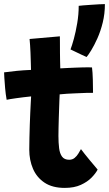

<svg xmlns="http://www.w3.org/2000/svg" viewBox="-20 -894 532 938"><path d="M457 -65.5Q447.5 -47 427.2 -26.2Q407 -5.5 374.8 9.2Q342.5 24 296.5 24Q236 24 197.8 -1.5Q159.5 -27 141.2 -69.5Q123 -112 123 -162.5Q123 -190 123.8 -221.2Q124.5 -252.5 125.5 -283.2Q126.5 -314 127.8 -341.8Q129 -369.5 130.2 -390.5Q131.5 -411.5 132 -423Q92.5 -419 59 -414.2Q25.5 -409.5 12.5 -406.5Q7.5 -434.5 5 -463.5Q2.5 -492.5 1.2 -514Q0 -535.5 0 -540.5Q29 -544.5 62 -547.8Q95 -551 131.5 -552.5Q131 -564.5 130.5 -590Q130 -615.5 129 -636Q128.5 -654.5 127 -673.2Q125.5 -692 124.5 -703.5L272.5 -716.5Q272.5 -710.5 272.8 -688.5Q273 -666.5 273 -635.5Q273 -620 273.5 -599.8Q274 -579.5 274.5 -560Q291 -561 313 -562Q335 -563 348 -563.5Q369 -564.5 386 -564.8Q403 -565 414.2 -565Q425.5 -565 429.5 -564.5Q432.5 -541 433.5 -504.8Q434.5 -468.5 434.5 -440.5Q429.5 -441 402 -440.2Q374.5 -439.5 348 -438Q329.5 -437.5 307 -436Q284.5 -434.5 271.5 -433Q271 -422.5 270.2 -404.2Q269.5 -386 268.8 -363.2Q268 -340.5 267.2 -316.2Q266.5 -292 266 -269.5Q265.5 -247 265.5 -229.5Q265.5 -196.5 268.8 -170.2Q272 -144 283.2 -128.8Q294.5 -113.5 318 -113.5Q333.5 -113.5 344.5 -122.5Q355.5 -131.5 362.8 -143.8Q370 -156 375.5 -165.5Q382 -156.5 393.8 -141.8Q405.5 -127 418.8 -111Q432 -95 442.8 -82.5Q453.5 -70 457 -65.5ZM492.5 -874Q492.5 -827 482 -784.2Q471.5 -741.5 455.8 -706.5Q440 -671.5 425.5 -648Q411 -624.5 403 -615.5Q395.5 -618.5 378.2 -626.8Q361 -635 344.8 -642.8Q328.5 -650.5 324.5 -652.5Q331.5 -670.5 340.8 -704.2Q350 -738 357.2 -780.5Q364.5 -823 364.5 -865.5Q370.5 -866.5 387.2 -867.8Q404 -869 424.8 -870.5Q445.5 -872 464.2 -873Q483 -874 492.5 -874Z"/></svg>

Font: Grandstander Thin
Style: Bold
Weight: 700
Version: Version 1.200